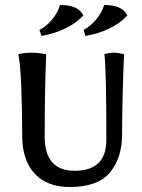

<svg xmlns="http://www.w3.org/2000/svg" viewBox="-20 -744 569 769"><path d="M69 -200Q69 -303 65 -400Q61 -497 53 -527Q79 -533 106 -533Q132 -533 165 -527Q159 -381 159 -197Q159 -60 279 -60Q406 -60 406 -184Q406 -467 398 -527Q417 -533 436 -533Q453 -533 477 -527Q474 -470 471.5 -374Q469 -278 469 -205Q469 -113 421 -54Q373 5 259 5Q169 5 119 -48.5Q69 -102 69 -200ZM138 -624Q167 -639 190 -667.5Q213 -696 220 -724Q257 -724 280 -714Q303 -704 314 -682Q255 -620 146 -600ZM315 -624Q344 -640 367 -668.5Q390 -697 397 -724Q434 -724 456.5 -714Q479 -704 490 -682Q431 -619 322 -600Z"/></svg>

Font: Mirza
Style: Regular
Weight: 400
Designer: Arabic design by Kourosh Beigpour, Latin design by Eduardo Tunni, engineering by Lasse Fister
Version: Version 1.000